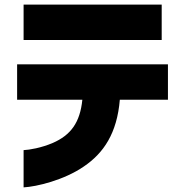

<svg xmlns="http://www.w3.org/2000/svg" viewBox="-20 -732 801 830"><path d="M82 -83V78C138 75 256 47 342 -12C428 -70 486 -156 498 -301H706V-454H54V-301H336C326 -202 286 -148 208 -114C159 -93 107 -84 82 -83ZM82 -559H679V-712H82Z"/></svg>

Font: コーポレート・ロゴ ver3 Bold
Style: Regular
Weight: 700
Designer: [KANA_main] LOGOTYPE.JP [Source Han Sans] Ryoko NISHIZUKA 西塚涼子 (kana, bopomofo & ideographs); Paul D. Hunt (Latin, Greek
Version: Version 12.001;FEAKit 1.0